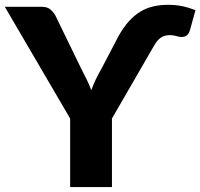

<svg xmlns="http://www.w3.org/2000/svg" viewBox="-34 -756 810 776"><path d="M418.5 -277V0H249.5V-277L-14.5 -728.5H134.5Q156.5 -728.5 169.2 -718.2Q182 -708 190.5 -692L293.5 -480Q306.5 -455.5 316.8 -434Q327 -412.5 335 -391.5Q350 -433.5 377 -480L444.5 -609Q464.5 -645 486.2 -669.2Q508 -693.5 532.5 -708.5Q557 -723.5 585 -730Q613 -736.5 645.5 -736.5Q662.5 -736.5 676.8 -735Q691 -733.5 704 -730.8Q717 -728 729.8 -724Q742.5 -720 756 -715L734 -635Q731 -624 725.8 -617.8Q720.5 -611.5 714 -609Q707.5 -606.5 700.2 -606.5Q693 -606.5 685.5 -608.5Q682.5 -609.5 672.5 -611.8Q662.5 -614 652 -614Q631 -614 616.2 -604Q601.5 -594 589 -572Z"/></svg>

Font: Lato Black
Style: Regular
Weight: 900
Designer: Lukasz Dziedzic
Foundry: tyPoland Lukasz Dziedzic
Version: Version 2.007; 2014-02-27